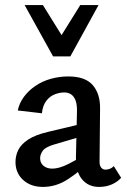

<svg xmlns="http://www.w3.org/2000/svg" viewBox="-20 -729 499 756"><path d="M370 7Q328 7 303 -23Q278 -53 279 -110L283 -287Q284 -315 278 -332Q272 -349 260.5 -357Q249 -365 233 -365Q215 -365 195.5 -357.5Q176 -350 162 -331.5Q148 -313 145 -283L50 -294Q56 -323 74 -347.5Q92 -372 119 -390.5Q146 -409 179.5 -418.5Q213 -428 249 -428Q316 -428 345.5 -393.5Q375 -359 374 -301L372 -92Q372 -77 378.5 -69Q385 -61 395 -61Q404 -61 413 -64.5Q422 -68 428 -75L457 -29Q443 -13 420.5 -3Q398 7 370 7ZM149 7Q101 7 71 -20.5Q41 -48 41 -91Q41 -116 52 -138.5Q63 -161 91 -179.5Q119 -198 170 -210L334 -249L339 -203L193 -160Q159 -150 148.5 -135.5Q138 -121 138 -106Q138 -87 151.5 -76Q165 -65 186 -65Q213 -65 249.5 -83.5Q286 -102 331 -129L337 -95Q293 -53 247 -23Q201 7 149 7ZM189 -507 207 -566 296 -709H368L257 -507ZM189 -507 77 -709H149L239 -564L257 -507Z"/></svg>

Font: Ysabeau SemiBold
Style: Regular
Weight: 600
Designer: Christian Thalmann (Catharsis Fonts)
Version: Version 2.000;gftools[0.9.27.dev2+g8671c4b]